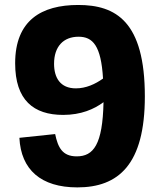

<svg xmlns="http://www.w3.org/2000/svg" viewBox="-20 -762 660 792"><path d="M299 11C468 11 577.5 -82.5 577.5 -364C577.5 -673.5 458 -741.5 302.5 -741.5C151.5 -741.5 42.5 -678.5 42.5 -501C42.5 -349 118.5 -288 240.5 -288C314 -288 368 -311.5 407 -340.5C403.5 -165.5 365.5 -117 296.5 -117C237 -117 219 -154 207.5 -209L60 -193.5C66.5 -62 149 11 299 11ZM203 -499C203 -570 241.5 -610.5 304 -610.5C363 -610.5 397 -573.5 405 -438C373 -415 334.5 -397.5 293 -397.5C228.5 -397.5 203 -441.5 203 -499Z"/></svg>

Font: Monaspace Neon ExtraBold
Style: Regular
Weight: 800
Designer: Riley Cran & the Lettermatic Team
Foundry: Lettermatic
Version: Version 1.200 (Monaspace Neon)